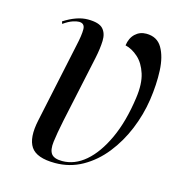

<svg xmlns="http://www.w3.org/2000/svg" viewBox="-87 -625 686 716"><g transform="rotate(15 255.5 -267.0)"><path d="M187 10Q116 10 93.5 -23.5Q71 -57 86 -127L151 -433Q161 -477 160.5 -499.5Q160 -522 138 -522Q129 -522 114 -517Q99 -512 79 -498L76 -507Q99 -522 122.5 -530.5Q146 -539 168 -539Q211 -539 226.5 -522Q242 -505 241 -475.5Q240 -446 232 -408L177 -151Q166 -98 162 -65.5Q158 -33 169 -18.5Q180 -4 211 -4Q259 -4 300.5 -39.5Q342 -75 373 -142Q404 -209 417 -303Q425 -359 413 -396.5Q401 -434 377.5 -455Q354 -476 328 -482Q332 -511 349.5 -527.5Q367 -544 392 -544Q434 -544 453.5 -510.5Q473 -477 475.5 -424Q478 -371 469 -310Q460 -250 436.5 -193Q413 -136 376.5 -90Q340 -44 292 -17Q244 10 187 10Z"/></g></svg>

Font: Noto Serif Display ExtraCondensed
Style: Italic
Weight: 400
Width: 2
Italic angle: -12°
Designer: Monotype Design Team
Foundry: Monotype Imaging Inc.
Version: Version 2.009